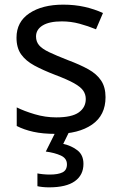

<svg xmlns="http://www.w3.org/2000/svg" viewBox="-20 -566 519 826"><path d="M434 -148Q434 -70 376 -30Q318 10 220 10Q164 10 123.5 1Q83 -8 52 -24V-104Q84 -88 129.5 -74.5Q175 -61 222 -61Q289 -61 319 -82.5Q349 -104 349 -140Q349 -160 338 -176Q327 -192 298.5 -208Q270 -224 217 -244Q165 -264 128 -284Q91 -304 71 -332Q51 -360 51 -404Q51 -472 106.5 -509Q162 -546 252 -546Q301 -546 343.5 -536.5Q386 -527 423 -510L393 -440Q359 -454 322 -464Q285 -474 246 -474Q192 -474 163.5 -456.5Q135 -439 135 -409Q135 -387 148 -371.5Q161 -356 191.5 -341.5Q222 -327 273 -307Q324 -288 360 -268Q396 -248 415 -219.5Q434 -191 434 -148ZM339 139Q339 187 302 213.5Q265 240 191 240Q176 240 162.5 238.5Q149 237 141 235V180Q150 182 165 183.5Q180 185 194 185Q230 185 249 175.5Q268 166 268 141Q268 115 241.5 103Q215 91 177 86L220 0H278L252 53Q288 61 313.5 81Q339 101 339 139Z"/></svg>

Font: Noto Sans Lisu
Style: Regular
Weight: 400
Designer: Monotype Design Team. David Williams.
Foundry: Monotype Imaging Inc.
Version: Version 2.102